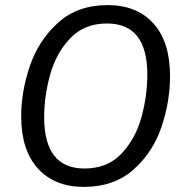

<svg xmlns="http://www.w3.org/2000/svg" viewBox="-20 -720 727 752"><path d="M646 -422Q646 -321 612 -221.5Q578 -122 502 -55Q426 12 308 12Q194 12 128.5 -60Q63 -132 63 -264Q63 -363 97.5 -463Q132 -563 208 -631.5Q284 -700 402 -700Q516 -700 581 -628Q646 -556 646 -422ZM153 -261Q153 -60 311 -60Q401 -60 456 -118.5Q511 -177 534 -261Q557 -345 557 -428Q557 -628 399 -628Q310 -628 255 -570Q200 -512 176.5 -428Q153 -344 153 -261Z"/></svg>

Font: Fira Sans TEST Book
Style: Italic
Weight: 350
Italic angle: -8°
Designer: Carrois Corporate & Edenspiekermann AG
Foundry: Carrois Corporate GbR & Edenspiekermann AG
Version: Version 4.201